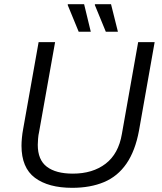

<svg xmlns="http://www.w3.org/2000/svg" viewBox="-20 -888 775 920"><path d="M326 12Q212 12 147.5 -36Q83 -84 83 -190Q83 -206 85 -227.5Q87 -249 91 -270L165 -686H244L167 -254Q164 -242 162.5 -224Q161 -206 161 -194Q161 -122 204.5 -89Q248 -56 329 -56Q424 -56 486 -103.5Q548 -151 564 -246L642 -686H721L646 -262Q628 -165 586 -104Q544 -43 478.5 -15.5Q413 12 326 12ZM357 -736 304 -865 306 -868H383L415 -736ZM487 -736 434 -865 436 -868H512L545 -736Z"/></svg>

Font: Archivo SemiBold Light
Style: Italic
Weight: 300
Italic angle: -10°
Version: Version 2.001